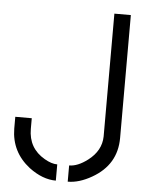

<svg xmlns="http://www.w3.org/2000/svg" viewBox="-51 -725 582 771"><g transform="rotate(5 240.5 -340.0)"><path d="M18.6 -188.5V-236.3H85V-193.4Q85 -115.2 151.4 -77.1Q179.7 -60.5 203.1 -60.5V4.9Q149.4 4.9 94.7 -36.1Q19.5 -94.7 18.6 -188.5ZM251 4.9V-60.5Q285.2 -60.5 325.2 -90.8Q377.9 -130.9 378.9 -188.5V-683.6H445.3V-188.5Q445.3 -80.1 347.7 -24.4Q296.9 4.9 251 4.9Z"/></g></svg>

Font: Post No Bills Colombo
Style: Medium
Weight: 600
Designer: Kosala Senevirathne, Siva Puranthara, Lasantha Premarathna, Tharique Azeez
Foundry: Mooniak
Version: Version 1.220 ; ttfautohint (v1.5)